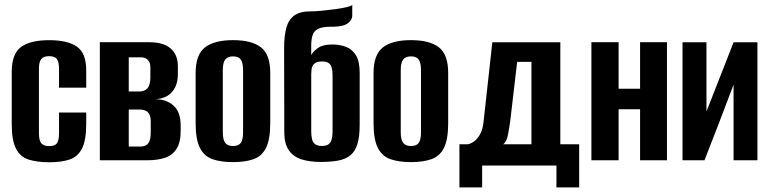

<svg xmlns="http://www.w3.org/2000/svg" viewBox="-20 -672 3228 805"><path d="M187.3 8.3Q135.9 8.3 100.5 -2.8Q65.2 -14 47.2 -48.5Q29.2 -83 29.2 -151.7V-369.7Q29.2 -446.5 68.3 -475.1Q107.5 -503.6 185.7 -503.6Q263.6 -503.6 302.5 -476.4Q341.5 -449.2 341.5 -376.8V-304.5H227.5V-383.3Q227.5 -412.1 218.7 -424.3Q209.9 -436.5 185.7 -436.5Q162.5 -436.5 152.8 -424.3Q143.2 -412.1 143.2 -383.3V-114.5Q143.2 -83.9 152.8 -71.6Q162.5 -59.4 187 -59.4Q209.9 -59.4 218.7 -71.3Q227.5 -83.2 227.5 -114.5V-200.3H341.5V-152.4Q341.5 -83.6 323.7 -49Q305.9 -14.3 271.3 -3Q236.8 8.3 187.3 8.3Z M398.6 0V-495H605.8Q665.1 -495 695.4 -468.9Q725.7 -442.8 725.7 -394.3V-360.4Q725.7 -315.9 702.5 -287.8Q679.3 -259.6 633.6 -256.2V-255.8Q677.5 -255.8 707.5 -229.3Q737.5 -202.7 737.5 -144.7V-123.7Q737.5 -75.1 720.3 -48.1Q703.1 -21.1 671.9 -10.5Q640.6 0 596.8 0ZM519.8 -57.5H566.9Q581.2 -57.5 591.2 -62.5Q601.3 -67.4 606.6 -80.4Q612 -93.3 612 -117.2V-163.1Q612 -181.7 606.3 -192.5Q600.7 -203.3 590 -208Q579.4 -212.8 564.4 -212.8H519.8ZM519.8 -288.4H564Q587 -288.4 598.7 -302.4Q610.4 -316.4 610.4 -347.5V-390.5Q610.4 -410.1 599.7 -420.9Q589 -431.7 570.4 -431.7H519.8Z M957 7.7Q906.9 7.7 871.7 -4.3Q836.5 -16.3 818.4 -51.6Q800.2 -86.9 800.2 -155.7V-365.9Q800.2 -442.7 839.3 -473.2Q878.5 -503.7 957 -503.7Q1035.5 -503.7 1074.3 -473.5Q1113.1 -443.4 1113.1 -365.9V-156.4Q1113.1 -87.2 1095.3 -51.9Q1077.5 -16.6 1042.6 -4.5Q1007.8 7.7 957 7.7ZM957 -59.7Q979.3 -59.7 989.2 -72.3Q999.1 -84.8 999.1 -117.7V-377.9Q999.1 -409.2 989.5 -422.4Q980 -435.6 957 -435.6Q935.4 -435.6 924.8 -422.9Q914.2 -410.2 914.2 -377.9V-117.7Q914.2 -85.1 924.8 -72.4Q935.4 -59.7 957 -59.7Z M1324.8 7Q1278.9 7 1244.6 -3.7Q1210.3 -14.4 1191.1 -41.8Q1171.9 -69.2 1171.9 -118.3L1171.2 -471.4Q1171.2 -521.7 1180.6 -555.8Q1190 -589.9 1213.9 -607.1Q1237.8 -624.3 1281 -624.3Q1301 -624.3 1330 -627.1Q1359 -630 1387.2 -633.8Q1415.4 -637.6 1435.2 -642.6Q1455 -647.6 1456.9 -651.6V-606.1Q1456.9 -589.5 1439.6 -575.4Q1422.4 -561.4 1381 -560H1368.5Q1333.2 -560 1315.4 -551.8Q1297.6 -543.6 1291.6 -527Q1285.5 -510.4 1284.9 -485.7V-441.2Q1293.5 -457.1 1313.9 -471.3Q1334.2 -485.5 1372.8 -485.5Q1405.8 -485.5 1431.6 -475.3Q1457.4 -465.1 1472.7 -439.7Q1488 -414.3 1488 -366.8V-148.3Q1488 -98.3 1478.4 -67.7Q1468.8 -37.1 1449.1 -21Q1429.5 -4.9 1398.7 1.1Q1367.9 7 1324.8 7ZM1329.6 -60.1Q1348.6 -60.1 1358 -67.4Q1367.4 -74.6 1370.8 -88.5Q1374.3 -102.3 1374.3 -120.3V-356.4Q1374.3 -374.4 1371 -387.3Q1367.7 -400.1 1358.5 -407.2Q1349.3 -414.4 1330.2 -414.4Q1314.8 -414.4 1305.7 -410Q1296.7 -405.6 1292 -398Q1287.2 -390.4 1286.1 -381.2Q1284.9 -372 1284.9 -361.8V-120.3Q1284.9 -102.3 1288.3 -88.5Q1291.8 -74.6 1301.5 -67.4Q1311.2 -60.1 1329.6 -60.1Z M1703 7.7Q1652.9 7.7 1617.7 -4.3Q1582.5 -16.3 1564.4 -51.6Q1546.2 -86.9 1546.2 -155.7V-365.9Q1546.2 -442.7 1585.3 -473.2Q1624.5 -503.7 1703 -503.7Q1781.5 -503.7 1820.3 -473.5Q1859.1 -443.4 1859.1 -365.9V-156.4Q1859.1 -87.2 1841.3 -51.9Q1823.5 -16.6 1788.6 -4.5Q1753.8 7.7 1703 7.7ZM1703 -59.7Q1725.3 -59.7 1735.2 -72.3Q1745.1 -84.8 1745.1 -117.7V-377.9Q1745.1 -409.2 1735.5 -422.4Q1726 -435.6 1703 -435.6Q1681.4 -435.6 1670.8 -422.9Q1660.2 -410.2 1660.2 -377.9V-117.7Q1660.2 -85.1 1670.8 -72.4Q1681.4 -59.7 1703 -59.7Z M1906.2 113.6V-67.1H1941.8Q1953.1 -69.1 1967 -78.6Q1981 -88.2 1992.6 -108.6Q2004.2 -129 2007.5 -162.5L2044.2 -494.7H2329.3V-67.1H2408.3V113.6H2313V22.1H2001.5V113.6ZM2089.7 -67.1H2208.2V-412.6H2148.3L2119.8 -169.2Q2116.1 -140 2110.2 -108.8Q2104.4 -77.6 2089.7 -67.1Z M2459.6 0V-495H2573.6V-300H2663.7V-495H2776.4V0H2663.7V-213.8H2573.6V0Z M2841.6 0V-494.7H2942V-204.5L3055.7 -494.7H3155.7V0H3055.6V-317Q3025.3 -237.4 2995.3 -158.5Q2965.3 -79.6 2933.8 0Z"/></svg>

Font: Alumni Sans Thin
Style: Regular
Weight: 100
Designer: Robert E. Leuschke
Foundry: Robert E. Leuschke
Version: Version 1.018